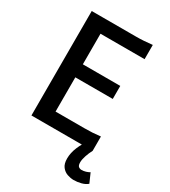

<svg xmlns="http://www.w3.org/2000/svg" viewBox="-236 -891 1084 1226"><g transform="rotate(30 305.5 -278.0)"><path d="M72.5 0V-770H398.5Q431 -770 458.2 -772Q485.5 -774 518.5 -777.5V-672.5H193.5V-447H469.5V-351H193.5V-98.5H405Q437.5 -98.5 464 -100Q490.5 -101.5 524 -105.5V0ZM511.5 222.5Q489 222.5 464.8 214.2Q440.5 206 423.8 184.5Q407 163 407 124Q407 82 425.2 38.8Q443.5 -4.5 467.5 -35.5L524 0Q510.5 25.5 501 54Q491.5 82.5 491.5 103Q491.5 126 501 133.8Q510.5 141.5 524 141.5Q538 141.5 554 136.8Q570 132 581 125L611 193Q592.5 208.5 565.5 215.5Q538.5 222.5 511.5 222.5Z"/></g></svg>

Font: Junction SemiBold
Style: Regular
Weight: 600
Designer: Caroline Hadilaksono
Foundry: Caroline Hadilaksono, Tyler Finck, The League of Moveable Type
Version: Version 2.000; ttfautohint (v1.8.3)